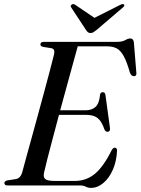

<svg xmlns="http://www.w3.org/2000/svg" viewBox="-20 -904 685 936"><path d="M370 0H16.5Q1.5 0 1.5 -11.5Q1.5 -21.5 15.5 -24.5L57 -31Q78.5 -34.5 87.5 -61Q93.5 -84.5 105.8 -128.8Q118 -173 133.5 -229.2Q149 -285.5 165.5 -346Q182 -406.5 197.5 -463.8Q213 -521 225 -567Q237 -613 243.5 -639Q249.5 -665.5 230.5 -669L190 -675.5Q177 -678.5 177 -687.5Q177 -700 194.5 -700H550.5Q576 -700 590.2 -708.2Q604.5 -716.5 615 -716.5Q629.5 -716.5 632.5 -699L644.5 -552Q647.5 -533.5 634 -532.5Q621 -531.5 613.5 -549.5Q598.5 -602.5 583.2 -630.2Q568 -658 549 -668Q530 -678 503 -678H359Q350 -645.5 336.2 -595.5Q322.5 -545.5 306.2 -486.2Q290 -427 273.5 -366.5H400Q427 -366.5 445.5 -382.8Q464 -399 468 -444Q471 -454.5 480.5 -454.5Q492.5 -454.5 494 -441L516 -281Q518.5 -262.5 505 -261.5Q495 -261 489.5 -272Q476 -312.5 456.2 -328.2Q436.5 -344 400.5 -344H267.5Q251.5 -284 236.8 -228.2Q222 -172.5 211 -129.5Q200 -86.5 195 -63.5Q189.5 -42 199.8 -32Q210 -22 245.5 -22H345.5Q400 -22 441.8 -56Q483.5 -90 524 -171Q531 -184 539.5 -184Q551 -184 550.5 -168.5Q548 -117 530 -76.2Q512 -35.5 483.8 -11.8Q455.5 12 423.5 12Q409.5 12 398 6Q386.5 0 370 0ZM452 -759Q442.5 -751.5 436 -747.2Q429.5 -743 421 -743Q413 -743 408.2 -747.2Q403.5 -751.5 398.5 -759L327.5 -867Q321 -876 330 -882Q338 -887 347.5 -880L440.5 -817L565.5 -880Q579.5 -887 584.5 -882Q590 -876 578.5 -867Z"/></svg>

Font: Fraunces 72pt S000
Style: Italic
Weight: 400
Italic angle: -16°
Version: Version 1.000; ttfautohint (v1.8.3)